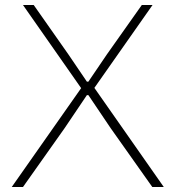

<svg xmlns="http://www.w3.org/2000/svg" viewBox="-20 -749 704 769"><path d="M27 0 305 -396 72 -729H115L254 -531L328 -422H334L408 -531L548 -729H591L358 -397L636 0H590L423 -236L334 -368H328L239 -236L72 0Z"/></svg>

Font: Mona Sans ExtraLight
Style: Regular
Weight: 200
Designer: Deni Anggara
Foundry: GitHub
Version: Version 2.000